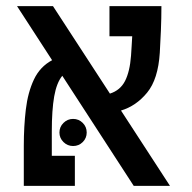

<svg xmlns="http://www.w3.org/2000/svg" viewBox="-20 -606 626 626"><path d="M416 0 183.1 -358.9Q164.6 -336.4 156.7 -291.7Q148.9 -247.1 148.9 -177.7V-98.1H224.1V0H57.6V-130.9Q57.6 -193.4 64.2 -249Q70.8 -304.7 90.6 -346.7Q110.4 -388.7 149.9 -409.7L35.6 -585.9H152.8L338.4 -300.8Q372.1 -311.5 387.7 -342Q403.3 -372.6 407.2 -424.3Q408.2 -439.5 409.2 -455.6Q410.2 -471.7 411.1 -487.8H336.9V-585.9H506.3Q506.3 -547.4 504.6 -506.1Q502.9 -464.8 501 -434.1Q495.6 -347.7 459.7 -304Q423.8 -260.3 374.5 -245.6L534.2 0ZM218.3 -129.9Q200.2 -129.9 187 -142.8Q173.8 -155.8 173.8 -173.8Q173.8 -192.4 187 -205.3Q200.2 -218.3 218.3 -218.3Q236.8 -218.3 249.8 -205.3Q262.7 -192.4 262.7 -173.8Q262.7 -155.8 249.8 -142.8Q236.8 -129.9 218.3 -129.9Z"/></svg>

Font: Cascadia Code NF
Style: Regular
Weight: 400
Monospace: yes
Designer: Aaron Bell
Foundry: Saja Typeworks
Version: Version 2404.023; ttfautohint (v1.8.4)